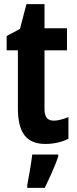

<svg xmlns="http://www.w3.org/2000/svg" viewBox="-20 -682 370 923"><path d="M238 -102C207 -102 194 -121 194 -158V-440H302V-546H194V-662H107L76 -543L12 -509V-440H66V-162C66 -46 105 10 199 10C238 10 279 1 309 -15V-119C280 -108 259 -102 238 -102ZM260 71V61H135C130 104 118 173 111 208V221H195C218 174 243 120 260 71Z"/></svg>

Font: Noto Sans Gurmukhi ExtraCondensed
Style: Bold
Weight: 700
Width: 2
Designer: Jelle Bosma - Monotype Design Team
Foundry: Monotype Imaging Inc.
Version: Version 2.004